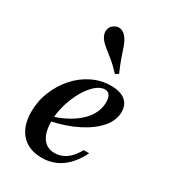

<svg xmlns="http://www.w3.org/2000/svg" viewBox="-169 -764 777 867"><g transform="rotate(30 219.5 -331.0)"><path d="M185.5 11.3Q116.9 11.3 79 -30.2Q41.1 -71.8 41.1 -146Q41.1 -202.4 61.7 -252.8Q82.3 -303.2 117.3 -342.7Q152.4 -382.3 198.4 -404.8Q244.4 -427.4 295.2 -427.4Q343.5 -427.4 369.4 -406.9Q395.2 -386.3 395.2 -347.6Q395.2 -304.8 362.5 -266.1Q329.8 -227.4 271 -197.2Q212.1 -166.9 132.3 -150V-173.4Q190.3 -191.9 230.6 -219.4Q271 -246.8 291.9 -280.2Q312.9 -313.7 312.9 -350.8Q312.9 -375 304.4 -387.1Q296 -399.2 279.8 -399.2Q255.6 -399.2 231 -377Q206.5 -354.8 186.3 -319Q166.1 -283.1 153.6 -239.9Q141.1 -196.8 141.1 -154.8Q141.1 -96.8 162.9 -66.5Q184.7 -36.3 225 -36.3Q257.3 -36.3 284.3 -55.2Q311.3 -74.2 333.1 -113.7H361.3Q331.5 -52.4 287.1 -20.6Q242.7 11.3 185.5 11.3ZM283.1 -481.5Q254 -512.9 229.8 -532.3Q205.6 -551.6 187.9 -566.1Q170.2 -580.6 159.7 -596Q147.6 -615.3 150 -633.9Q152.4 -652.4 168.5 -663.7Q186.3 -675.8 204.4 -671.4Q222.6 -666.9 236.3 -646.8Q246.8 -632.3 254.4 -610.9Q262.1 -589.5 271.8 -560.5Q281.5 -531.5 299.2 -491.9Z"/></g></svg>

Font: Playfair 5pt SemiExpanded Light SemiBold
Style: Italic
Weight: 600
Italic angle: -15.6°
Version: Version 2.001;gftools[0.9.30]